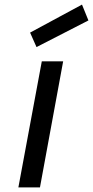

<svg xmlns="http://www.w3.org/2000/svg" viewBox="-20 -816 405 836"><path d="M162 -549H255L154 0H60ZM111 -674 337 -796 365 -727 139 -611Z"/></svg>

Font: Involve Medium Oblique
Style: Italic
Weight: 500
Italic angle: -10.5°
Designer: Stefan Peev
Foundry: Context Ltd.
Version: Version 1.001